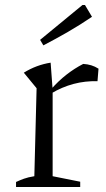

<svg xmlns="http://www.w3.org/2000/svg" viewBox="-20 -746 423 766"><path d="M369 -422Q271 -425 184 -373V-390Q213 -423 245 -448Q277 -473 312 -491Q329 -490 344 -485.5Q359 -481 373 -472ZM44 0V-20Q59 -27 75.5 -33Q92 -39 117 -43L126 -394L75 -456Q125 -487 182 -496L190 -388V-43L300 -21V0ZM153 -565 140 -587 309 -726H319L347 -679Q300 -647 251.5 -619Q203 -591 153 -565Z"/></svg>

Font: Piazzolla Thin Light
Style: Regular
Weight: 300
Version: Version 2.005